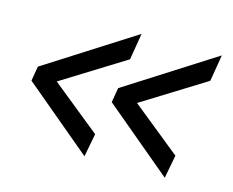

<svg xmlns="http://www.w3.org/2000/svg" viewBox="-73 -581 813 670"><g transform="rotate(15 333.5 -246.0)"><path d="M296 -98 280 -14 33 -221 42 -274 362 -478 346 -382 119 -241ZM586 -98 570 -14 323 -221 332 -274 652 -478 636 -382 409 -241Z"/></g></svg>

Font: Inria Sans
Style: Italic
Weight: 400
Italic angle: -10°
Designer: Black Foundry Team
Foundry: Black Foundry
Version: Version 1.2; ttfautohint (v1.8.3)